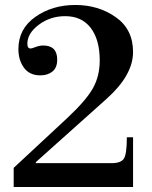

<svg xmlns="http://www.w3.org/2000/svg" viewBox="-20 -752 610 772"><path d="M490 -200H515V0H35V-77L250 -277Q326 -348 353.5 -397Q381 -446 381 -509Q381 -592 345 -639.5Q309 -687 242 -687Q182 -687 136 -652.5Q90 -618 90 -576Q90 -557 103 -557Q108 -557 123.5 -563Q139 -569 154 -569Q210 -569 210 -512Q210 -480 191 -464.5Q172 -449 142 -449Q99 -449 76.5 -479.5Q54 -510 54 -555Q54 -636 122 -684Q190 -732 283 -732Q376 -732 445.5 -683Q515 -634 515 -543Q515 -450 409 -355L124 -100V-96H429Q466 -96 478 -114Q490 -132 490 -200Z"/></svg>

Font: Libre Bodoni
Style: Regular
Weight: 400
Designer: Pablo Impallari, Rodrigo Fuenzalida
Foundry: Pablo Impallari, Rodrigo Fuenzalida
Version: Version 1.001